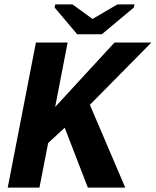

<svg xmlns="http://www.w3.org/2000/svg" viewBox="-20 -852 707 872"><path d="M378.9 0 273.9 -272 198.7 -202.6 159.2 0H15.1L143.1 -658.7H287.1L230.5 -366.2L500 -658.7H667.5L388.2 -376L548.8 0ZM442.4 -696.3H330.6L228 -817.9L231 -832H309.1L399.4 -766.6H401.4L513.2 -832H590.8L587.9 -817.9Z"/></svg>

Font: Liberation Mono
Style: Bold Italic
Weight: 700
Italic angle: -12°
Monospace: yes
Designer: Steve Matteson
Foundry: Ascender Corporation
Version: Version 2.1.5